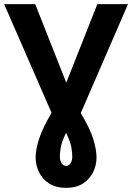

<svg xmlns="http://www.w3.org/2000/svg" viewBox="-25 -710 638 927"><path d="M-5 -690H145L295 -311L445 -690H593L365 -164Q409 -91 425 -39.5Q441 12 441 50Q441 88 424.5 121.5Q408 155 375.5 176Q343 197 294 197Q245 197 212.5 176Q180 155 163.5 121.5Q147 88 147 50Q147 12 164 -40.5Q181 -93 224 -165ZM264 46Q264 64 272 77.5Q280 91 294 91Q308 91 316 77.5Q324 64 324 46Q324 30 320 3.5Q316 -23 294 -69Q272 -23 268 3.5Q264 30 264 46Z"/></svg>

Font: Radio Canada Condensed
Style: Bold
Weight: 700
Width: 3
Designer: Charles Daoud, Etienne Aubert Bonn, Alexandre Saumier Demers, Jacques Le Bailly
Foundry: Radio-Canada
Version: Version 2.104; ttfautohint (v1.8.4.7-5d5b);gftools[0.9.28.de